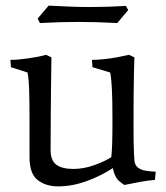

<svg xmlns="http://www.w3.org/2000/svg" viewBox="-20 -654 590 683"><path d="M458 -85Q459 -67 470.5 -58Q482 -49 499.5 -46.5Q517 -44 534 -43L531 -14Q504 -12 476 -6.5Q448 -1 422 4Q422 4 405.5 -8.5Q389 -21 381 -56Q341 -29 289 -10Q237 9 187 9Q143 9 114 -13.5Q85 -36 85 -95V-229Q85 -302 83.5 -337.5Q82 -373 80 -384.5Q78 -396 78 -396L19 -415L17 -441Q44 -441 81.5 -446.5Q119 -452 144 -459L163 -450Q163 -450 162.5 -420Q162 -390 161.5 -340.5Q161 -291 160.5 -233.5Q160 -176 160 -120Q160 -83 180.5 -68Q201 -53 241 -53Q278 -53 316.5 -67Q355 -81 376 -95Q378 -115 379 -143Q380 -171 380 -229Q380 -302 378 -337.5Q376 -373 374 -384.5Q372 -396 372 -396L309 -415L307 -441Q325 -441 349.5 -443.5Q374 -446 398 -450.5Q422 -455 439 -459L458 -450Q458 -450 456.5 -391Q455 -332 455 -202Q455 -139 456.5 -112Q458 -85 458 -85ZM436 -618 397 -572Q363 -574 328.5 -575Q294 -576 259 -576Q225 -576 191 -575Q157 -574 122 -572L114 -588L153 -634Q191 -632 228 -630.5Q265 -629 302 -629Q334 -629 365.5 -630Q397 -631 428 -633Z"/></svg>

Font: Average
Style: Regular
Weight: 400
Designer: Eduardo Tunni
Foundry: Eduardo Rodriguez Tunni
Version: Version 1.003; ttfautohint (v1.8.4.7-5d5b)